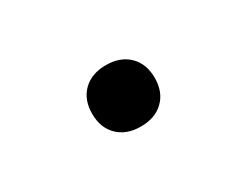

<svg xmlns="http://www.w3.org/2000/svg" viewBox="-35 -346 670 521"><g transform="rotate(-30 300.0 -86.0)"><path d="M300 10Q255 10 228.5 -16Q202 -42 202 -86Q202 -130 228.5 -156Q255 -182 300 -182Q345 -182 371.5 -156Q398 -130 398 -86Q398 -42 371.5 -16Q345 10 300 10Z"/></g></svg>

Font: M PLUS Code Latin Expanded SemiBold
Style: Regular
Weight: 600
Width: 7
Designer: Coji Morishita
Foundry: UNDERFOREST DESIGN
Version: Version 1.002; ttfautohint (v1.8.3)